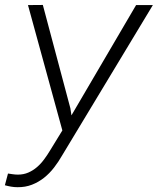

<svg xmlns="http://www.w3.org/2000/svg" viewBox="-36 -549 644 783"><path d="M251 -107.4 255.4 -78.6 519 -528.3H587.4L217.3 85Q202.6 110.8 184.3 134.5Q166 158.2 143.6 176Q121.1 193.8 94.2 204.3Q67.4 214.8 35.2 214.4Q22.5 214.4 9.5 212.2Q-3.4 210 -16.1 206.5L-3.4 158.7Q6.3 160.2 16.6 161.6Q26.9 163.1 37.1 163.1Q60.1 163.1 79.3 154.8Q98.6 146.5 114.7 132.6Q130.9 118.7 144 100.8Q157.2 83 168 64.9L218.3 -17.1L78.1 -528.3L138.7 -528.8Z"/></svg>

Font: Roboto Mono Light
Style: Italic
Weight: 300
Designer: Google
Version: Version 2.000985; 2015; ttfautohint (v1.3)